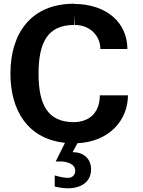

<svg xmlns="http://www.w3.org/2000/svg" viewBox="-20 -756 767 1031"><path d="M469 154C469 95 428 61 370 61L396 13C567 5 667 -111 667 -244H516C516 -160 469 -101 375 -100C237 -101 187 -192 187 -361C187 -531 238 -622 378 -622V-679L381 -622C466 -622 519 -561 519 -493H664C664 -634 553 -734 378 -735V-736C148 -736 36 -579 36 -361C36 -159 132 -10 329 11L279 111H305C337 111 384 123 384 161C384 183 369 199 345 199C337 199 309 197 274 186V246C306 253 328 255 345 255C416 255 469 220 469 154Z"/></svg>

Font: Perun
Style: Bold
Weight: 700
Foundry: Copyright (c) Stefan Peev, Context Ltd, 2016
Version: Version 1.089